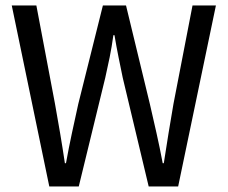

<svg xmlns="http://www.w3.org/2000/svg" viewBox="-20 -676 826 696"><path d="M158.7 0 22.6 -656.3H111.8L179.4 -299.3Q189 -246.5 197.9 -193.4Q206.9 -140.3 215.2 -84.5H219.2Q229.3 -140.3 240.7 -193.4Q252 -246.5 263.8 -299.3L353 -656.3H436.8L523.2 -299.3Q535.3 -247.1 547.3 -193.7Q559.3 -140.3 569.8 -84.5H573.8Q582.1 -140.3 591 -193.4Q599.8 -246.5 608.8 -299.3L677.9 -656.3H762.7L625.8 0H519L424.9 -394.3Q417.1 -431.4 409.7 -468.6Q402.2 -505.7 395 -548.4H391Q385.1 -505.7 377.6 -468.6Q370 -431.4 361.6 -394.3L265.5 0Z"/></svg>

Font: Source Sans 3 Variable
Style: Regular
Weight: 200
Designer: Paul D. Hunt
Foundry: Adobe Systems Incorporated
Version: Version 3.026